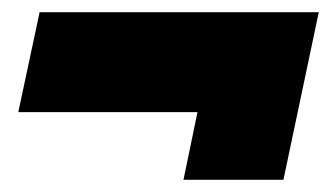

<svg xmlns="http://www.w3.org/2000/svg" viewBox="-20 -405 543 315"><path d="M281 -110 304 -221H10L45 -385H503L445 -110Z"/></svg>

Font: Kanit ExtraBold
Style: Italic
Weight: 800
Italic angle: -12°
Designer: Katatrad Team
Foundry: CadsonDemak
Version: Version 2.000; ttfautohint (v1.8.3)